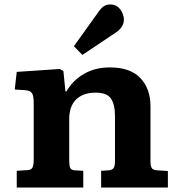

<svg xmlns="http://www.w3.org/2000/svg" viewBox="-20 -840 801 860"><path d="M55 0V-75L102 -78Q118 -78 124.5 -88Q131 -98 131 -126V-379Q131 -409 124 -421.5Q117 -434 93 -436L46 -439L55 -518L248 -531L264 -522L273 -431H278Q306 -480 356 -509Q406 -538 472 -538Q564 -538 609 -490Q654 -442 654 -365V-118Q654 -99 659 -88.5Q664 -78 687 -77L732 -74V0H433V-75L465 -77Q481 -78 488 -86Q495 -94 495 -118V-320Q495 -372 477 -398.5Q459 -425 408 -425Q353 -425 321.5 -395Q290 -365 290 -305V-121Q290 -98 294.5 -88Q299 -78 316 -77L353 -75V0ZM349 -594 311 -633 422 -788Q435 -806 446.5 -813Q458 -820 473 -820Q495 -820 508.5 -808.5Q522 -797 528.5 -781Q535 -765 535 -752Q535 -718 497 -693Z"/></svg>

Font: Literata 7pt
Style: Bold
Weight: 700
Designer: Latin by Veronika Burian and Jose Scaglione. Greek by Irene Vlachou. Cyrillic by Vera Evstafieva.
Foundry: TypeTogether
Version: Version 3.002